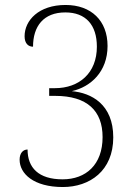

<svg xmlns="http://www.w3.org/2000/svg" viewBox="-20 -744 551 773"><path d="M233 9C341 9 436 -56 436 -191C436 -324 348 -370 269 -377C345 -394 413 -455 413 -559C413 -661 347 -724 244 -724C136 -724 79 -662 79 -598C79 -569 94 -556 113 -556C113 -638 155 -694 243 -694C325 -694 370 -644 370 -556C370 -450 299 -389 201 -389H178V-358H202C331 -358 393 -298 393 -192C393 -81 326 -22 232 -22C135 -22 91 -69 91 -142C73 -142 59 -128 59 -101C59 -45 115 9 233 9Z"/></svg>

Font: Noto Serif Ethiopic SemiCondensed ExtraLight
Style: Regular
Weight: 200
Width: 4
Designer: Monotype Design Team
Foundry: Monotype Imaging Inc.
Version: Version 2.102